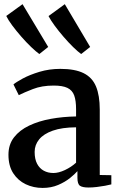

<svg xmlns="http://www.w3.org/2000/svg" viewBox="-20 -890 574 920"><path d="M184 10.5Q140.5 10.5 103.2 -7.2Q66 -25 43.2 -60.2Q20.5 -95.5 20.5 -148.5Q20.5 -197.5 47.2 -232Q74 -266.5 119.8 -288.2Q165.5 -310 223.5 -320.5Q281.5 -331 344.5 -332V-367Q344.5 -408 335.5 -432.8Q326.5 -457.5 303.2 -468.8Q280 -480 237 -480Q180.5 -480 137.5 -463.2Q94.5 -446.5 70 -434L44.5 -485.5Q56.5 -496 89.2 -513.8Q122 -531.5 169 -545.8Q216 -560 269 -560Q339 -560 380.5 -539.5Q422 -519 440 -475.8Q458 -432.5 458 -365V-51.5L513.5 -50.5V-6.5Q502.5 -3.5 483.8 0Q465 3.5 443.8 6Q422.5 8.5 404 8.5Q375 8.5 363 0Q351 -8.5 351 -38V-70Q339 -56 315.5 -37Q292 -18 258.8 -3.8Q225.5 10.5 184 10.5ZM236 -61Q261 -61 291.2 -75.2Q321.5 -89.5 344.5 -110.5V-280Q277 -279.5 233 -264Q189 -248.5 167.5 -222Q146 -195.5 146 -162Q146 -127.5 157.8 -105.2Q169.5 -83 189.8 -72Q210 -61 236 -61ZM168 -631.5Q152.5 -642.5 129.2 -664.8Q106 -687 82 -714.5Q58 -742 38.5 -768.2Q19 -794.5 10 -813.5L88 -870L211 -665L169 -631.5ZM368.5 -631.5Q353 -642.5 330.5 -664.5Q308 -686.5 284.5 -713.8Q261 -741 241.8 -767.2Q222.5 -793.5 212.5 -813L290.5 -870L412 -665L369.5 -631.5Z"/></svg>

Font: Merriweather 36pt SemiBold
Style: Regular
Weight: 600
Version: Version 2.100